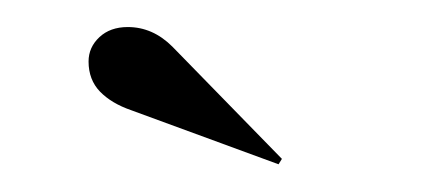

<svg xmlns="http://www.w3.org/2000/svg" viewBox="-20 -766 318 142"><path d="M186 -644.5 77 -684.5Q62.5 -689.5 54 -698.2Q45.5 -707 45.5 -720.5Q45.5 -731 53.5 -738.5Q61.5 -746 74.5 -746Q93 -746 107.5 -731.5L188.5 -648.5Z"/></svg>

Font: Imbue 100pt
Style: Bold
Weight: 700
Designer: Tyler Finck
Foundry: Etcetera Type Company
Version: Version 1.102; ttfautohint (v1.8.3)